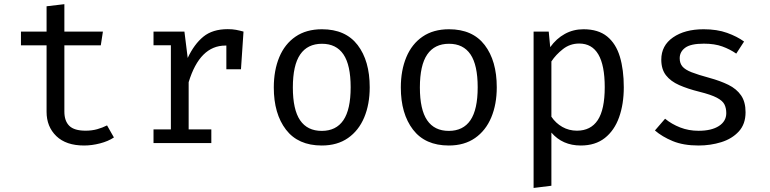

<svg xmlns="http://www.w3.org/2000/svg" viewBox="-20 -693 3732 930"><path d="M531.8 -27.2Q504.1 -8.7 464.6 1.5Q425.1 11.8 387.2 11.8Q300 11.8 252.8 -33.8Q205.6 -79.5 205.6 -151.3V-473.3H81.5V-540H205.6V-662.6L291.8 -672.8V-540H478.5L468.2 -473.3H291.8V-152.3Q291.8 -107.2 315.6 -83.6Q339.5 -60 394.9 -60Q425.1 -60 450.8 -67.2Q476.4 -74.4 498.5 -85.6Z M723.6 0V-66.2H807.7V-473.8H723.6V-540H873.3L889.2 -412.3Q920.5 -479 965.1 -515.4Q1009.7 -551.8 1083.1 -551.8Q1105.6 -551.8 1123.3 -548.5Q1141 -545.1 1159.5 -540L1147.2 -357.4H1076.4V-472.3Q1074.4 -472.3 1071.8 -472.3Q947.7 -472.3 893.8 -294.9V-66.2H1003.6V0Z M1539.5 -551.3Q1653.8 -551.3 1712.3 -474.9Q1770.8 -398.5 1770.8 -270.3Q1770.8 -187.7 1744.1 -124.1Q1717.4 -60.5 1665.6 -24.4Q1613.8 11.8 1538.5 11.8Q1424.1 11.8 1365.1 -65.1Q1306.2 -142.1 1306.2 -269.2Q1306.2 -352.3 1332.8 -416.2Q1359.5 -480 1411.5 -515.6Q1463.6 -551.3 1539.5 -551.3ZM1539.5 -481Q1469.7 -481 1434.1 -429.2Q1398.5 -377.4 1398.5 -269.2Q1398.5 -162.1 1433.6 -110.5Q1468.7 -59 1538.5 -59Q1608.2 -59 1643.3 -110.8Q1678.5 -162.6 1678.5 -270.3Q1678.5 -377.9 1643.6 -429.5Q1608.7 -481 1539.5 -481Z M2154.9 -551.3Q2269.2 -551.3 2327.7 -474.9Q2386.2 -398.5 2386.2 -270.3Q2386.2 -187.7 2359.5 -124.1Q2332.8 -60.5 2281 -24.4Q2229.2 11.8 2153.8 11.8Q2039.5 11.8 1980.5 -65.1Q1921.5 -142.1 1921.5 -269.2Q1921.5 -352.3 1948.2 -416.2Q1974.9 -480 2026.9 -515.6Q2079 -551.3 2154.9 -551.3ZM2154.9 -481Q2085.1 -481 2049.5 -429.2Q2013.8 -377.4 2013.8 -269.2Q2013.8 -162.1 2049 -110.5Q2084.1 -59 2153.8 -59Q2223.6 -59 2258.7 -110.8Q2293.8 -162.6 2293.8 -270.3Q2293.8 -377.9 2259 -429.5Q2224.1 -481 2154.9 -481Z M2806.2 -551.3Q2877.9 -551.3 2920.8 -516.4Q2963.6 -481.5 2982.6 -418.2Q3001.5 -354.9 3001.5 -270.3Q3001.5 -188.7 2978.7 -124.9Q2955.9 -61 2909.7 -24.6Q2863.6 11.8 2793.3 11.8Q2704.6 11.8 2650.8 -50.8V206.7L2564.6 217.4V-540H2637.9L2645.1 -464.6Q2674.9 -506.2 2715.9 -528.7Q2756.9 -551.3 2806.2 -551.3ZM2785.6 -482.1Q2741 -482.1 2706.7 -455.1Q2672.3 -428.2 2650.8 -395.4V-127.7Q2671.8 -96.4 2703.8 -78.2Q2735.9 -60 2774.4 -60Q2841.5 -60 2875.4 -111.3Q2909.2 -162.6 2909.2 -270.8Q2909.2 -482.1 2785.6 -482.1Z M3363.6 -59.5Q3426.2 -59.5 3462.1 -82.6Q3497.9 -105.6 3497.9 -145.1Q3497.9 -169.2 3489 -187.2Q3480 -205.1 3452.3 -219.7Q3424.6 -234.4 3367.2 -248.7Q3311.3 -262.6 3270 -280.8Q3228.7 -299 3205.9 -328.2Q3183.1 -357.4 3183.1 -404.1Q3183.1 -472.3 3240 -511.8Q3296.9 -551.3 3388.2 -551.3Q3453.3 -551.3 3501.8 -533.8Q3550.3 -516.4 3584.1 -491.8L3546.2 -433.3Q3515.9 -454.4 3478.7 -467.9Q3441.5 -481.5 3389.2 -481.5Q3325.6 -481.5 3299 -461.8Q3272.3 -442.1 3272.3 -410.8Q3272.3 -386.7 3285.4 -371Q3298.5 -355.4 3329.7 -343.1Q3361 -330.8 3415.9 -315.9Q3468.7 -301.5 3508.2 -282.1Q3547.7 -262.6 3569.5 -231Q3591.3 -199.5 3591.3 -149.2Q3591.3 -91.8 3558.5 -56.2Q3525.6 -20.5 3473.6 -4.4Q3421.5 11.8 3363.6 11.8Q3290.3 11.8 3238.7 -9.5Q3187.2 -30.8 3152.3 -61L3201.5 -117.9Q3233.3 -91.8 3274.6 -75.6Q3315.9 -59.5 3363.6 -59.5Z"/></svg>

Font: FiraCode Nerd Font
Style: Regular
Weight: 400
Designer: Carrois Corporate, Edenspiekermann AG, Nikita Prokopov
Foundry: Carrois Corporate, Edenspiekermann AG, Nikita Prokopov
Version: Version 6.002;Nerd Fonts 2.1.0